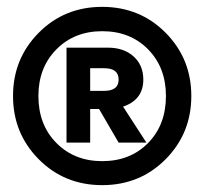

<svg xmlns="http://www.w3.org/2000/svg" viewBox="-20 -737 597 560"><path d="M463 -272.5Q388 -197 278 -197Q168 -197 93 -272.5Q18 -348 18 -457Q18 -566 93 -641.5Q168 -717 278 -717Q388 -717 463 -641.5Q538 -566 538 -457Q538 -348 463 -272.5ZM92 -457Q92 -373 144.5 -320Q197 -267 278 -267Q360 -267 412 -320Q464 -373 464 -457Q464 -540 412 -593Q360 -646 278 -646Q197 -646 144.5 -593Q92 -540 92 -457ZM174 -321V-598H295Q341 -598 369.5 -572.5Q398 -547 398 -505Q398 -446 339 -426L407 -321H326L269 -419H243V-321ZM243 -472H284Q326 -472 326 -505Q326 -538 284 -538H243Z"/></svg>

Font: TASA Orbiter Display
Style: Bold
Weight: 700
Designer: Weizhong Zhang
Version: Version 1.000;Glyphs 3.1.2 (3151)